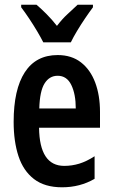

<svg xmlns="http://www.w3.org/2000/svg" viewBox="-20 -786 479 816"><path d="M225 -552Q284 -552 324 -521Q364 -490 384.5 -435.5Q405 -381 405 -310V-243H146Q148 -81 253 -81Q286 -81 317 -90.5Q348 -100 382 -122V-26Q351 -8 316.5 1Q282 10 244 10Q170 10 124.5 -25Q79 -60 58.5 -122.5Q38 -185 38 -268Q38 -406 85.5 -479Q133 -552 225 -552ZM225 -464Q190 -464 169.5 -431.5Q149 -399 147 -325H302Q302 -386 283 -425Q264 -464 225 -464ZM164 -606Q154 -626 138 -653Q122 -680 104 -707Q86 -734 70 -755V-766H135Q153 -751 177 -727Q201 -703 222 -676Q245 -706 266.5 -725.5Q288 -745 310 -766H375V-755Q360 -735 342 -708.5Q324 -682 307.5 -654.5Q291 -627 281 -606Z"/></svg>

Font: Noto Sans Sinhala ExtraCondensed SemiBold
Style: Regular
Weight: 600
Width: 2
Designer: Jelle Bosma - Monotype Design Team
Foundry: Monotype Imaging Inc.
Version: Version 2.006; ttfautohint (v1.8.4.7-5d5b)